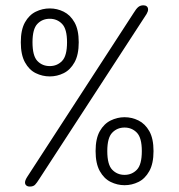

<svg xmlns="http://www.w3.org/2000/svg" viewBox="-20 -686 659 706"><path d="M89.5 0Q81.5 0 76.8 -4Q72 -8 72 -15Q72 -23 80 -35.5L471.5 -638.5Q480.5 -653.5 488.2 -660Q496 -666.5 507.5 -666.5Q515 -666.5 519.8 -662.5Q524.5 -658.5 524.5 -651Q524.5 -644 519 -634.5L124.5 -28Q115.5 -13.5 109 -6.8Q102.5 0 89.5 0ZM438 -5Q411.5 -5 387 -17Q362.5 -29 347 -56.8Q331.5 -84.5 331.5 -130.5Q331.5 -176.5 347 -203.8Q362.5 -231 387 -243Q411.5 -255 438 -255Q465 -255 489.2 -243Q513.5 -231 529 -203.8Q544.5 -176.5 544.5 -130.5Q544.5 -84.5 529 -56.8Q513.5 -29 489.2 -17Q465 -5 438 -5ZM438 -43Q465 -43 483.2 -61.8Q501.5 -80.5 501.5 -130.5Q501.5 -179.5 483.2 -198.2Q465 -217 438 -217Q411 -217 392.8 -198.2Q374.5 -179.5 374.5 -130.5Q374.5 -80.5 392.8 -61.8Q411 -43 438 -43ZM163 -405Q136 -405 111.5 -417Q87 -429 71.8 -456.8Q56.5 -484.5 56.5 -530.5Q56.5 -576.5 71.8 -603.8Q87 -631 111.5 -643Q136 -655 163 -655Q190 -655 214.2 -643Q238.5 -631 254 -603.8Q269.5 -576.5 269.5 -530.5Q269.5 -484.5 254 -456.8Q238.5 -429 214.2 -417Q190 -405 163 -405ZM163 -443Q190 -443 208.2 -461.8Q226.5 -480.5 226.5 -530.5Q226.5 -579.5 208.2 -598.2Q190 -617 163 -617Q135.5 -617 117.5 -598.2Q99.5 -579.5 99.5 -530.5Q99.5 -480.5 117.5 -461.8Q135.5 -443 163 -443Z"/></svg>

Font: Sono ExtraLight Monospace Light
Style: Regular
Weight: 300
Version: Version 2.112